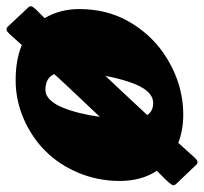

<svg xmlns="http://www.w3.org/2000/svg" viewBox="-38 -538 626 589"><g transform="rotate(90 274.5 -244.0)"><path d="M8.3 -174.8Q8.3 -258.8 45.7 -325Q83 -391.1 144 -433.6Q232.4 -493.7 333.5 -493.7Q377.9 -493.7 418.9 -478.5Q449.2 -512.7 462.4 -526.9Q476.1 -543 484.9 -534.7L544.9 -471.7Q549.8 -466.3 548.6 -461.9Q547.4 -457.5 539.6 -448.7Q535.6 -443.8 530.3 -438.5Q524.9 -433.1 517.3 -425.5Q509.8 -418 504.4 -412.6Q535.6 -365.7 535.6 -298.3Q535.6 -231.9 510.7 -172.4Q485.8 -112.8 443.8 -70.8Q401.9 -28.8 345 -4.2Q288.1 20.5 226.6 20.5Q163.6 20.5 118.7 1.5Q95.2 27.3 85.9 38.1Q78.1 46.4 73.5 48.1Q68.8 49.8 63 45.4L3.4 -18.1Q-1.5 -23.4 -0.2 -27.8Q1 -32.2 8.8 -41L36.1 -68.4Q8.3 -115.7 8.3 -174.8ZM231.9 -327.6Q220.2 -293 213.4 -254.9L288.1 -334.5Q316.9 -365.2 333.5 -383.3Q321.3 -401.4 296.9 -401.4Q255.9 -401.4 231.9 -327.6ZM256.3 -70.8Q272.9 -70.8 286.9 -85.2Q300.8 -99.6 310.8 -124.5Q320.8 -149.4 327.6 -177.5Q334.5 -205.6 338.9 -237.8L249.5 -143.1Q222.2 -114.3 208 -98.1Q209.5 -93.3 212.4 -89.8Q225.6 -70.8 256.3 -70.8Z"/></g></svg>

Font: Cooper* ExtraBold
Style: Italic
Weight: 800
Italic angle: -7°
Designer: Owen Earl
Foundry: indestructible type*
Version: Version 0.001